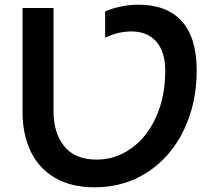

<svg xmlns="http://www.w3.org/2000/svg" viewBox="-20 -784 905 818"><path d="M76 -750H208V-312Q208 -217 254 -160.5Q300 -104 393 -104Q471 -104 538 -151Q605 -198 644.5 -284.5Q684 -371 684 -483Q684 -563 646 -606.5Q608 -650 540 -650Q482 -650 428 -623V-735Q453 -747 491.5 -755.5Q530 -764 570 -764Q691 -764 754.5 -693.5Q818 -623 818 -484Q818 -344 763.5 -230.5Q709 -117 610 -51.5Q511 14 383 14Q283 14 214 -26.5Q145 -67 110.5 -139.5Q76 -212 76 -308Z"/></svg>

Font: Unbounded Variable
Style: Regular
Weight: 400
Designer: Luke Prowse, Jean-Baptiste Morizot, Fátima Lázaro, Florian Runge
Foundry: NaN
Version: Version 1.600;FEAKit 1.0